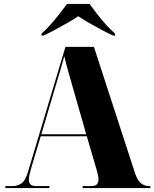

<svg xmlns="http://www.w3.org/2000/svg" viewBox="-20 -951 780 971"><path d="M7 0V-10H43Q69 -10 88.5 -23.5Q108 -37 121 -80L311 -714H455L663 -75Q675 -39 692.5 -24.5Q710 -10 735 -10H740V0H398V-10H440Q462 -10 470 -19Q478 -28 478 -43Q478 -53 475.5 -65.5Q473 -78 469 -91L419 -262H186L140 -109Q134 -88 130 -71.5Q126 -55 126 -43Q126 -26 134.5 -18Q143 -10 163 -10H230V0ZM189 -272H416L345 -520Q337 -548 325.5 -588.5Q314 -629 305 -667Q296 -632 285 -595Q274 -558 263 -522ZM190 -781Q212 -800 235.5 -826.5Q259 -853 281 -881Q303 -909 319 -931H433Q449 -909 470.5 -881Q492 -853 516 -826.5Q540 -800 562 -781V-771H552Q526 -783 493 -800.5Q460 -818 428.5 -836Q397 -854 376 -869Q354 -854 322.5 -836Q291 -818 258.5 -800.5Q226 -783 200 -771H190Z"/></svg>

Font: Noto Serif Display SemiCondensed Black
Style: Regular
Weight: 900
Width: 4
Designer: Monotype Design Team
Foundry: Monotype Imaging Inc.
Version: Version 2.009